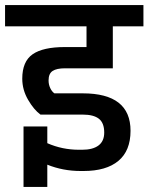

<svg xmlns="http://www.w3.org/2000/svg" viewBox="-30 -674 587 759"><path d="M162 -356Q162 -340 168.5 -326Q175 -312 185 -305H297Q486 -305 486 -157Q486 -78 438 -38Q390 2 300 2H289Q219 2 157 -23V65H63V-174H157V-108Q216 -82 282 -82H295Q337 -82 359.5 -99Q382 -116 382 -150Q382 -188 361 -204.5Q340 -221 297 -221H130Q104 -240 81 -279.5Q58 -319 58 -363Q58 -431 99 -459.5Q140 -488 227 -488H312V-570H-10V-654H537V-570H416V-404H227Q194 -404 178 -393.5Q162 -383 162 -356Z"/></svg>

Font: Biryani SemiBold
Style: Regular
Weight: 600
Designer: Dan Reynolds and Mathieu Réguer
Foundry: Dan Reynolds and Mathieu Réguer
Version: Version 1.004; ttfautohint (v1.1) -l 5 -r 5 -G 72 -x 0 -D la